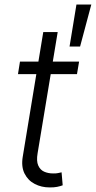

<svg xmlns="http://www.w3.org/2000/svg" viewBox="-20 -817 422 845"><path d="M328.1 -545.9 318.8 -490.7H59.1L67.9 -545.9ZM170.4 -675.8H233.9L145.5 -142.6Q139.6 -108.4 148.2 -88.9Q156.7 -69.3 174.3 -61.5Q191.9 -53.7 213.4 -53.7Q226.1 -53.2 235.1 -55.2Q244.1 -57.1 251 -58.6L255.9 -1.5Q245.6 2.4 231.2 5.4Q216.8 8.3 197.3 7.8Q162.6 7.8 133.1 -7.3Q103.5 -22.5 88.1 -53Q72.8 -83.5 80.1 -127.4ZM286.1 -612.3 316.4 -796.9H381.8L332.5 -612.3Z"/></svg>

Font: Inter Tight Light
Style: Italic
Weight: 300
Italic angle: -9.39999°
Designer: Rasmus Andersson
Foundry: rsms
Version: Version 3.004